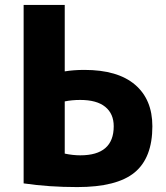

<svg xmlns="http://www.w3.org/2000/svg" viewBox="-20 -750 675 780"><path d="M76 -730H243V-460Q279 -466 323 -466Q458 -466 528.5 -406Q599 -346 599 -237Q599 -109 527 -49.5Q455 10 294 10Q178 10 76 -5ZM243 -338V-126Q276 -119 306 -119Q442 -119 442 -237Q442 -288 407.5 -316Q373 -344 306 -344Q272 -344 243 -338Z"/></svg>

Font: M PLUS 1p ExtraBold
Style: Regular
Weight: 800
Version: Version 1.062